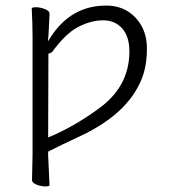

<svg xmlns="http://www.w3.org/2000/svg" viewBox="-20 -503 612 690"><path d="M158 162Q158 167 143 167Q128 167 111.5 160.5Q95 154 95 144L97 55V-368Q97 -421 94 -472Q94 -477 109 -477Q124 -477 141 -470.5Q158 -464 158 -454Q158 -448 157 -432Q156 -416 155.5 -400Q155 -384 154 -374L152 -354L163 -371Q236 -483 362 -483Q426 -483 467 -439.5Q508 -396 508 -329Q508 -262 487 -214Q437 -96 279 -19Q236 1 203 17Q170 33 153 42V56ZM153 -9Q243 -46 331 -110Q445 -190 445 -318Q445 -372 419 -401Q393 -430 350.5 -430Q308 -430 262.5 -407Q217 -384 168 -317Q163 -312 154 -310ZM156 -399Z"/></svg>

Font: LXGW WenKai TC Light
Style: Regular
Weight: 300
Designer: LXGW / Fontworks Inc.
Foundry: LXGW / Fontworks Inc.
Version: Version 1.330